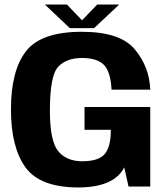

<svg xmlns="http://www.w3.org/2000/svg" viewBox="-20 -821 740 845"><path d="M325.7 4Q482.2 3.2 526.7 -84.2L545.7 0H641.3V-350H352V-249.7H467.6L467.2 -225.9Q462.8 -161.7 434.3 -136.5Q405.8 -111.3 341.8 -111.3Q273 -111.3 236.3 -155.6Q199.6 -199.9 199.6 -334.2Q199.6 -488.8 236.3 -527.3Q273 -565.8 340.6 -565.8Q406 -565.8 436.3 -536.6Q466.6 -507.3 471 -426.5H641.3Q637.6 -526.8 573.2 -603.9Q508.9 -681.1 340.3 -681.1Q160.4 -681.1 94.3 -595.4Q28.2 -509.8 28.2 -339.7Q28.2 -172 92.5 -84Q156.7 4 325.7 4ZM287.3 -697.3H394.3L504.4 -800.9H407.7L341.1 -731.7L274.6 -800.9H177.6Z"/></svg>

Font: Anybody Thin
Style: Regular
Weight: 100
Designer: Tyler Finck
Foundry: Etcetera Type Company
Version: Version 1.114;gftools[0.9.25]